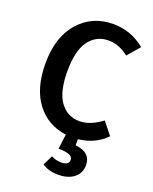

<svg xmlns="http://www.w3.org/2000/svg" viewBox="-173 -800 913 1147"><g transform="rotate(20 284.0 -226.5)"><path d="M555 -69Q486 2 380 13V52Q479 62 479 144Q479 194 441 223.5Q403 253 342 253Q279 253 239 225L270 162Q300 178 333 178Q382 178 382 144Q382 106 291 106L303 12Q184 -3 113.5 -96Q43 -189 43 -347Q43 -516 128 -611Q213 -706 345 -706Q458 -706 547 -633L480 -555Q419 -604 352 -604Q275 -604 228.5 -542Q182 -480 182 -347Q182 -217 228 -154Q274 -91 352 -91Q418 -91 493 -147Z"/></g></svg>

Font: FiraGO Medium
Style: Regular
Weight: 500
Designer: bBox Type
Foundry: bBox Type GmbH
Version: Version 1.001;PS 001.001;hotconv 1.0.88;makeotf.lib2.5.64775